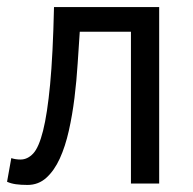

<svg xmlns="http://www.w3.org/2000/svg" viewBox="-25 -520 548 544"><path d="M346 -430H201Q198 -388 195 -339.5Q192 -291 186 -242.5Q180 -194 170 -149.5Q160 -105 144.5 -71Q129 -37 106.5 -16.5Q84 4 53 4Q34 4 20 2Q6 0 -5 -5L7 -72Q19 -68 33 -68Q53 -68 69 -85Q85 -102 97 -149.5Q109 -197 117 -281Q125 -365 128 -500H426V0H346Z"/></svg>

Font: PT Sans
Style: Regular
Weight: 400
Version: Version 2.003W OFL; ttfautohint (v1.6)